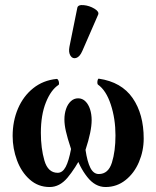

<svg xmlns="http://www.w3.org/2000/svg" viewBox="-20 -733 622 764"><path d="M30.3 -191.9Q30.3 -251 51.5 -300.8Q72.8 -350.6 112.3 -382.1Q151.9 -413.6 205.1 -418.9Q209 -419.4 211.7 -414.3Q214.4 -409.2 214.8 -403.1Q215.3 -397 213.4 -395.5Q182.6 -375.5 162.6 -325.4Q142.6 -275.4 142.6 -204.6Q142.6 -143.1 156.7 -94.2Q170.9 -45.4 209.5 -45.4Q229 -45.4 241.5 -69.1Q253.9 -92.8 262.7 -140.1Q248 -184.6 242.2 -210.7Q236.3 -236.8 236.3 -257.8Q236.3 -280.3 242.9 -299.6Q249.5 -318.8 262 -330.3Q274.4 -341.8 291 -341.8Q307.6 -341.8 319.8 -329.8Q332 -317.9 338.4 -298.1Q344.7 -278.3 344.7 -254.9Q344.7 -210.9 320.3 -136.7Q327.1 -89.8 339.6 -65.2Q352.1 -40.5 373 -40.5Q411.1 -40.5 425.3 -85.9Q439.5 -131.3 439.5 -194.3Q439.5 -260.3 420.9 -316.9Q402.3 -373.5 369.6 -396.5Q367.7 -397.9 367.4 -404.1Q367.2 -410.2 368.9 -415.3Q370.6 -420.4 373.5 -419.9Q463.4 -406.7 507.6 -343Q551.8 -279.3 551.8 -181.6Q551.8 -132.8 533 -88.4Q514.2 -43.9 479.5 -16.4Q444.8 11.2 399.9 11.2Q358.4 11.2 326.9 -29.1Q295.4 -69.3 279.3 -122.6L309.1 -120.1Q279.3 -62.5 248.3 -25.6Q217.3 11.2 177.7 11.2Q131.8 11.2 98.4 -18.6Q64.9 -48.3 47.6 -95.2Q30.3 -142.1 30.3 -191.9ZM256.3 -546.9 287.6 -701.7Q290 -714.8 313 -712.6Q335.9 -710.4 355.7 -698.5Q375.5 -686.5 370.6 -674.8L307.6 -530.3Q297.4 -506.8 283.2 -502.4Q269 -498 260.5 -511.2Q252 -524.4 256.3 -546.9Z"/></svg>

Font: Junicode Two Beta VF
Style: Regular
Weight: 400
Designer: Peter S. Baker
Foundry: Briery Creek Software
Version: Version 1.031 beta; ttfautohint (v1.8.1.43-b0c9)